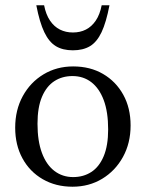

<svg xmlns="http://www.w3.org/2000/svg" viewBox="-20 -697 552 727"><path d="M257 -26.5Q296 -26.5 325.8 -45.8Q355.5 -65 372.5 -105.2Q389.5 -145.5 389.5 -207Q389.5 -273 372.8 -317.8Q356 -362.5 325.8 -385.8Q295.5 -409 254.5 -409Q215.5 -409 185.8 -389.8Q156 -370.5 139 -330.5Q122 -290.5 122 -228.5Q122 -163 138.8 -118Q155.5 -73 186 -49.8Q216.5 -26.5 257 -26.5ZM254.5 10Q191 10 141.8 -18.5Q92.5 -47 65 -97.5Q37.5 -148 37.5 -213.5Q37.5 -280.5 66.2 -333Q95 -385.5 144.8 -415.5Q194.5 -445.5 257 -445.5Q321.5 -445.5 370.2 -417Q419 -388.5 446.8 -338.2Q474.5 -288 474.5 -222Q474.5 -155 445.5 -102.5Q416.5 -50 366.8 -20Q317 10 254.5 10ZM256 -574Q283.5 -574 305.2 -585Q327 -596 342.5 -618.8Q358 -641.5 365 -677H394.5Q382 -612 364.5 -575Q347 -538 320.8 -522.2Q294.5 -506.5 256 -506.5Q217.5 -506.5 191.5 -522.2Q165.5 -538 147.8 -575Q130 -612 117.5 -677H147Q154 -641.5 169.5 -618.8Q185 -596 207 -585Q229 -574 256 -574Z"/></svg>

Font: Newsreader 24pt
Style: Regular
Weight: 400
Designer: Hugues Gentile
Foundry: Production Type
Version: Version 1.003